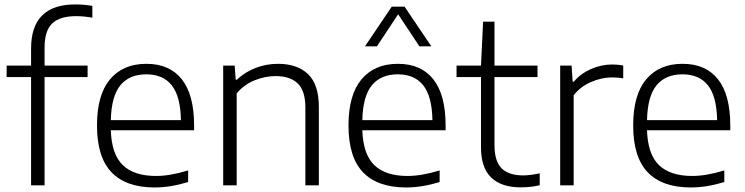

<svg xmlns="http://www.w3.org/2000/svg" viewBox="-20 -838 3367 868"><path d="M181.5 -622.5V-541.5H376V-489.5H181.5V0H120.5V-489.5H10V-541.5H120.5V-618.5Q120.5 -818 320.5 -818Q357.5 -818 397.5 -811.5V-758Q359.5 -765 324 -765Q250.5 -765 216 -732Q181.5 -699 181.5 -622.5Z M857.5 -249H481Q484.5 -140.5 535.2 -91.5Q586 -42.5 685.5 -42.5Q748.5 -42.5 830.5 -67.5V-15Q750.5 9.5 679 9.5Q550.5 9.5 484.5 -58.8Q418.5 -127 418.5 -271Q418.5 -409 477.2 -479.2Q536 -549.5 642 -549.5Q746.5 -549.5 802 -479.5Q857.5 -409.5 857.5 -270ZM481 -295H798Q796 -402.5 756.5 -452.2Q717 -502 641.5 -502Q565 -502 524.2 -452.5Q483.5 -403 481 -295Z M989 -541.5H1041L1045.5 -477.5H1050.5Q1087.5 -512.5 1135.8 -531Q1184 -549.5 1237 -549.5Q1324 -549.5 1372.8 -502.8Q1421.5 -456 1421.5 -353.5V0H1360.5V-352Q1360.5 -427.5 1326 -460.8Q1291.5 -494 1226 -494Q1178.5 -494 1131.2 -475Q1084 -456 1050 -416V0H989Z M1994.5 -249H1618Q1621.5 -140.5 1672.2 -91.5Q1723 -42.5 1822.5 -42.5Q1885.5 -42.5 1967.5 -67.5V-15Q1887.5 9.5 1816 9.5Q1687.5 9.5 1621.5 -58.8Q1555.5 -127 1555.5 -271Q1555.5 -409 1614.2 -479.2Q1673 -549.5 1779 -549.5Q1883.5 -549.5 1939 -479.5Q1994.5 -409.5 1994.5 -270ZM1618 -295H1935Q1933 -402.5 1893.5 -452.2Q1854 -502 1778.5 -502Q1702 -502 1661.2 -452.5Q1620.5 -403 1618 -295ZM1930 -628.5H1876L1780 -773.5L1684 -628.5H1630L1751 -808H1809Z M2420 -54.5V-0.5Q2378.5 9 2334.5 9Q2247 9 2200.8 -35.2Q2154.5 -79.5 2154.5 -172V-489.5H2044V-541.5H2154.5L2164 -740H2215.5V-541.5H2410V-489.5H2215.5V-182Q2215.5 -109 2247.8 -77Q2280 -45 2345.5 -45Q2375.5 -45 2420 -54.5Z M2512.5 -541.5H2564L2569 -468.5H2574Q2604.5 -505 2651.5 -525.8Q2698.5 -546.5 2747.5 -546.5Q2772 -546.5 2797.5 -542V-484Q2775.5 -488 2745.5 -488Q2700 -488 2652 -467.2Q2604 -446.5 2573.5 -407.5V0H2512.5Z M3281.5 -249H2905Q2908.5 -140.5 2959.2 -91.5Q3010 -42.5 3109.5 -42.5Q3172.5 -42.5 3254.5 -67.5V-15Q3174.5 9.5 3103 9.5Q2974.5 9.5 2908.5 -58.8Q2842.5 -127 2842.5 -271Q2842.5 -409 2901.2 -479.2Q2960 -549.5 3066 -549.5Q3170.5 -549.5 3226 -479.5Q3281.5 -409.5 3281.5 -270ZM2905 -295H3222Q3220 -402.5 3180.5 -452.2Q3141 -502 3065.5 -502Q2989 -502 2948.2 -452.5Q2907.5 -403 2905 -295Z"/></svg>

Font: Encode Sans Semi Expanded Light
Style: Regular
Weight: 300
Width: 6
Designer: Multiple Designers
Foundry: Impallari Type
Version: Version 2.000